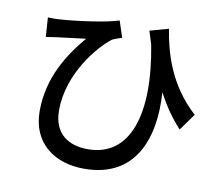

<svg xmlns="http://www.w3.org/2000/svg" viewBox="-86 -854 1171 1014"><g transform="rotate(10 500.0 -347.0)"><path d="M100 -698 107 -594C129 -598 145 -600 165 -603C198 -607 272 -616 318 -622C228 -515 143 -381 143 -204C143 -32 267 56 426 56C703 56 781 -171 764 -413C800 -346 840 -287 888 -236L953 -326C803 -462 760 -628 740 -750L640 -722L662 -652C732 -286 653 -49 428 -49C329 -49 243 -95 243 -226C243 -426 388 -592 454 -641C468 -648 492 -656 505 -660L476 -748C414 -726 246 -703 155 -698C136 -697 116 -697 100 -698Z"/></g></svg>

Font: Noto Sans JP Medium
Style: Regular
Weight: 500
Designer: Ryoko NISHIZUKA 西塚涼子 (kana, bopomofo & ideographs); Paul D. Hunt (Latin, Greek & Cyrillic); Sandoll Communications 산돌커뮤니
Foundry: Adobe
Version: Version 2.004;hotconv 1.0.118;makeotfexe 2.5.65603